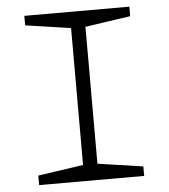

<svg xmlns="http://www.w3.org/2000/svg" viewBox="-52 -777 725 825"><g transform="rotate(-5 310.0 -365.0)"><path d="M83.5 -41 294.5 -72 279 -40V-690L294.5 -658L83.5 -689V-730H536.5V-689L325.5 -658L341 -690V-40L325.5 -72L536.5 -41V0H83.5Z"/></g></svg>

Font: Monaspace Xenon Var ExtraLight
Style: Regular
Weight: 200
Designer: Riley Cran and the Lettermatic Team
Version: Version 1.200 (Monaspace Xenon Var)